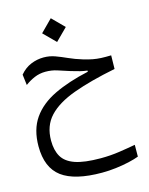

<svg xmlns="http://www.w3.org/2000/svg" viewBox="-135 -709 857 1102"><g transform="rotate(-15 293.0 -158.5)"><path d="M332.5 308.1Q170.4 308.1 94.2 251.5Q18.1 194.8 18.1 67.9Q18.1 -31.7 64 -97.7Q109.9 -163.6 196 -205.1Q282.2 -246.6 402.3 -272.9V-279.8Q381.3 -282.2 360.4 -287.4Q339.4 -292.5 307.6 -302.2Q266.6 -315.4 235.1 -325.7Q203.6 -335.9 167.5 -335.9Q131.8 -335.9 101.1 -322.8Q70.3 -309.6 44.4 -290L36.6 -353.5Q65.4 -387.7 102.1 -402.8Q138.7 -418 177.7 -418Q213.4 -418 245.6 -406.2Q277.8 -394.5 313.2 -378.4Q348.6 -362.3 393.6 -348.6Q424.3 -339.4 447.8 -335Q471.2 -330.6 496.3 -329.3Q521.5 -328.1 556.2 -329.1L554.7 -248.5Q405.3 -218.8 303 -181.6Q200.7 -144.5 148.4 -88.6Q96.2 -32.7 96.2 54.7Q96.2 112.3 118.4 150.4Q140.6 188.5 194.8 207.3Q249 226.1 345.7 226.1Q404.3 226.1 458 218Q511.7 210 554.2 202.1L553.7 272Q529.8 281.2 493.2 289.6Q456.5 297.9 414.8 303Q373 308.1 332.5 308.1ZM276.4 -483.4 206.1 -553.7 276.4 -624.5 346.7 -553.7Z"/></g></svg>

Font: Cascadia Code NF SemiLight
Style: Regular
Weight: 350
Monospace: yes
Designer: Aaron Bell
Foundry: Saja Typeworks
Version: Version 2404.023; ttfautohint (v1.8.4)